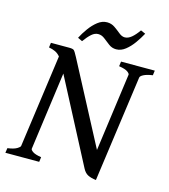

<svg xmlns="http://www.w3.org/2000/svg" viewBox="-119 -893 880 1001"><g transform="rotate(15 321.0 -392.0)"><path d="M641.1 -615.2 637.7 -589.4Q605 -584.5 588.9 -575.9Q572.8 -567.4 571.8 -559.1L492.2 15.1Q464.4 11.7 447.5 2.9Q430.7 -5.9 419.4 -27.8L184.6 -477.1L127 -55.7Q126.5 -49.3 139.4 -40.3Q152.3 -31.2 185.5 -25.9L182.1 0H-0.5L3.4 -25.9Q36.6 -30.3 52.7 -39.8Q68.8 -49.3 69.8 -55.7L139.2 -557.1Q127 -571.8 111.8 -578.9Q96.7 -585.9 77.1 -589.4L80.6 -615.2H180.2Q199.2 -615.2 205.3 -609.6Q211.4 -604 225.6 -577.1L457 -137.7L514.6 -559.1Q515.6 -564.9 502.9 -574.5Q490.2 -584 455.6 -589.4L459 -615.2ZM543 -788.1Q528.8 -761.7 509.5 -734.6Q490.2 -707.5 466.8 -689Q443.4 -670.4 417 -670.4Q395 -670.4 377.2 -683.6Q359.4 -696.8 343 -710Q326.7 -723.1 307.6 -723.1Q289.1 -723.1 272 -708Q254.9 -692.9 234.9 -665.5L210.4 -677.2Q223.6 -703.1 243.2 -730.2Q262.7 -757.3 286.4 -775.9Q310.1 -794.4 336.4 -794.4Q359.9 -794.4 378.4 -781.5Q397 -768.6 412.8 -755.4Q428.7 -742.2 444.3 -742.2Q462.4 -742.2 480.5 -757.1Q498.5 -772 517.6 -799.3Z"/></g></svg>

Font: Gentium Book Plus
Style: Italic
Weight: 400
Italic angle: -8°
Designer: Victor Gaultney, Annie Olsen, Iska Routamaa, Becca Hirsbrunner
Foundry: SIL International
Version: Version 6.101